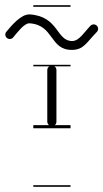

<svg xmlns="http://www.w3.org/2000/svg" viewBox="-130 -483 395 735"><path d="M-2.5 -463V-457H140V-463ZM-2.5 -235V-229H140V-235ZM-2.5 -4V8H140V-4ZM-2.5 226V232H140V226ZM68 -232C59 -232 51 -224 51 -215V-17C51 -11 55 -5 60 -2C63 -1 66 0 69 0C72 0 75 -1 77 -2C83 -5 86 -11 86 -17V-215C86 -219 84 -224 81 -227C77 -230 73 -232 68 -232ZM-18.1 -427.8C-49.8 -427.8 -84 -387.4 -105.7 -361.5C-111.7 -354.3 -110.7 -343.5 -103.4 -337.5C-96.2 -331.6 -85.5 -332.6 -79.5 -339.8C-63.9 -358.5 -37.5 -393.8 -18.1 -393.8C-17.9 -393.8 -17 -393.8 -16.7 -393.8C78 -387.5 59.5 -290 147 -292C190.7 -293.1 200.2 -319.2 240.8 -360.8C247.3 -367.5 247.2 -378.2 240.5 -384.8C233.8 -391.3 223 -391.2 216.4 -384.5C192.4 -359.9 173.6 -326.6 147 -326C85.1 -324.7 95.9 -420.4 -15.6 -427.8C-16.1 -427.8 -17.6 -427.8 -18.1 -427.8Z"/></svg>

Font: LetsTraceRuled
Style: Medium
Weight: 500
Version: Version 003.000